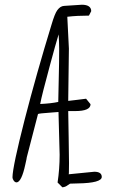

<svg xmlns="http://www.w3.org/2000/svg" viewBox="-20 -779 491 819"><path d="M272.9 -35.6C273.4 -36.1 273.9 -38.6 273.9 -43L274.4 -83C273.9 -157.2 272 -231 271 -305.2H300.3C344.2 -305.2 366.2 -314.9 366.2 -334.5L347.2 -357.9C323.7 -354.5 294.9 -351.6 271 -348.6L273.9 -571.3C272 -617.2 269 -661.6 267.1 -707.5C295.9 -710.9 327.1 -712.4 359.4 -712.4L369.1 -731.4C369.1 -749 356 -758.8 329.1 -758.8L253.9 -753.9C242.7 -753.4 233.4 -747.6 224.6 -735.8C217.3 -726.1 209 -705.1 200.2 -675.3C157.2 -535.2 118.7 -398.9 85 -268.1C51.3 -136.2 33.7 -53.7 33.2 -22.5C33.2 -14.6 41 -1 50.3 -1C64.5 -1 77.6 -28.3 87.9 -77.1C92.3 -95.2 94.2 -106 94.2 -107.9L142.1 -292.5C142.6 -294.4 163.1 -296.4 203.6 -299.3L229.5 -301.3L234.4 -118.7C234.4 -78.1 231.4 -38.6 225.6 -0.5L246.1 20C254.9 19 261.7 16.6 268.6 11.2L278.8 4.4C281.2 4.4 292.5 3.9 312 3.4C379.9 2.4 414.1 -7.3 414.1 -24.4C414.1 -38.6 403.8 -46.4 382.3 -46.4ZM232.4 -570.3C232.4 -534.2 231.9 -490.2 230.5 -439L228.5 -344.2C208.5 -339.8 183.1 -336.9 151.4 -335.4C155.8 -359.9 170.4 -417 193.8 -503.4C209.5 -561 221.2 -604.5 230 -632.3C231.4 -612.3 232.4 -591.3 232.4 -570.3Z"/></svg>

Font: Amatic Mod Bold ONEptTWO
Style: Bold
Weight: 700
Designer: David Occhino Design
Foundry: David Occhino Design
Version: Version 1.2